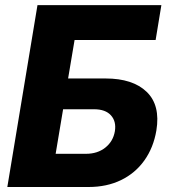

<svg xmlns="http://www.w3.org/2000/svg" viewBox="-20 -748 681 768"><path d="M9.3 0 129.9 -727.5H625.5L602.5 -587.9H278.3L252.4 -434.1H402.3Q511.2 -434.1 566.7 -380.6Q622.1 -327.1 605.5 -226.1Q593.8 -157.2 557.4 -106.2Q521 -55.2 464.1 -27.6Q407.2 0 334.5 0ZM202.6 -132.8H324.2Q370.1 -132.8 401.4 -157.7Q432.6 -182.6 439.5 -223.1Q445.8 -262.2 423.8 -286.6Q401.9 -311 356 -311H232.4Z"/></svg>

Font: Inter 20pt ExtraBold
Style: Italic
Weight: 800
Italic angle: -9.3988°
Version: Version 4.001;git-66647c0bb